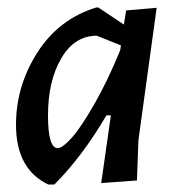

<svg xmlns="http://www.w3.org/2000/svg" viewBox="-20 -488 478 516"><path d="M110 8Q23 -33 23 -153Q23 -257 80.5 -347Q138 -437 239 -468H244L313 -422L319 -460L401 -467L352 -111L348 -3L252 4L278 -178H266Q201 -67 126 8ZM109 -178Q109 -90 135 -90Q148 -90 173 -118Q198 -146 234 -209Q270 -272 303 -353L305 -366L240 -392Q180 -392 144.5 -331Q109 -270 109 -178Z"/></svg>

Font: Alegreya Sans Medium
Style: Italic
Weight: 500
Italic angle: -7°
Designer: Juan Pablo del Peral
Foundry: Huerta Tipografica
Version: Version 2.007